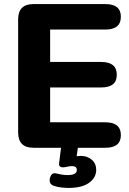

<svg xmlns="http://www.w3.org/2000/svg" viewBox="-20 -725 634 942"><path d="M144 0Q69 0 69 -75V-630Q69 -705 144 -705H497Q573 -705 573 -643Q573 -580 497 -580H226V-421H477Q553 -421 553 -358Q553 -296 477 -296H226V-125H497Q573 -125 573 -62Q573 0 497 0ZM316 197Q303 197 282.5 195Q262 193 245 187Q218 178 225 149Q232 120 256 126Q268 129 282.5 131.5Q297 134 312 134Q357 134 357 109Q357 90 333 90Q322 90 309.5 93Q297 96 290 96Q267 96 270 75L282 -20H365L354 55L326 49Q337 44 352 42Q367 40 378 40Q408 40 430 58.5Q452 77 452 109Q452 146 417.5 171.5Q383 197 316 197Z"/></svg>

Font: Nunito VF Beta Light
Style: Regular
Weight: 300
Designer: Vernon Adams
Foundry: newtypography
Version: Version 3.001